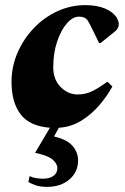

<svg xmlns="http://www.w3.org/2000/svg" viewBox="-20 -490 489 750"><path d="M164 240Q139 240 121.5 234.5Q104 229 91 221L95 199H99Q108 204 122 206Q136 208 148 208Q174 208 189 197Q204 186 204 167Q204 149 185 133Q166 117 117 107L175 9Q96 3 60.5 -43.5Q25 -90 25 -170Q25 -230 48.5 -284Q72 -338 112 -380Q152 -422 204 -446Q256 -470 313 -470Q358 -470 389.5 -457Q421 -444 436 -421Q441 -411 442.5 -406Q444 -401 444 -396Q444 -379 429 -367L373 -322H367L345 -367Q334 -390 324 -407.5Q314 -425 289 -425Q264 -425 241 -398.5Q218 -372 203 -327Q188 -282 188 -227Q188 -179 217 -150Q246 -121 283 -121Q313 -121 338.5 -133Q364 -145 398 -170H401L419 -152Q398 -114 367.5 -78.5Q337 -43 297.5 -18.5Q258 6 210 9L191 43Q242 55 263.5 80Q285 105 285 137Q285 182 251 211Q217 240 164 240Z"/></svg>

Font: Spectral ExtraBold
Style: Italic
Weight: 800
Italic angle: -10°
Designer: Jean-Baptiste Levee
Foundry: Production Type
Version: Version 2.001